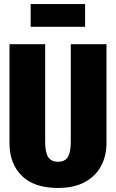

<svg xmlns="http://www.w3.org/2000/svg" viewBox="-20 -914 576 952"><path d="M508 -205Q508 -142 481.5 -91.5Q455 -41 401 -11.5Q347 18 268 18Q149 18 88 -42.5Q27 -103 27 -205V-695H204V-211Q204 -160 218.5 -136Q233 -112 268 -112Q302 -112 316.5 -135.5Q331 -159 331 -211V-695H508ZM402 -781H132V-894H402Z"/></svg>

Font: Fira Sans Extra Condensed ExtraBold
Style: Regular
Weight: 800
Width: 1
Designer: Carrois Corporate & Edenspiekermann AG
Foundry: Carrois Corporate GbR & Edenspiekermann AG
Version: Version 4.203